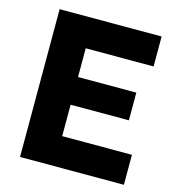

<svg xmlns="http://www.w3.org/2000/svg" viewBox="-106 -800 814 891"><g transform="rotate(15 301.0 -355.0)"><path d="M570 -144V0H71V-710H561V-566H235V-428H515V-295H235V-144Z"/></g></svg>

Font: Oxford Sans
Style: Regular
Weight: 800
Designer: Matt McInerney, Pablo Impallari, Rodrigo Fuenzalida
Foundry: Matt McInerney, Pablo Impallari, Rodrigo Fuenzalida
Version: Version 3.000g; ttfautohint (v1.5) -l 8 -r 28 -G 28 -x 14 -D